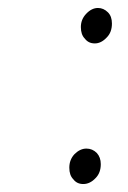

<svg xmlns="http://www.w3.org/2000/svg" viewBox="-20 -456 321 482"><path d="M218 -347C228.7 -347 238.7 -352 248 -362C256.7 -370.7 261 -382.3 261 -397C261 -409 257.7 -418.3 251 -425C243.7 -432.3 235.3 -436 226 -436C215.3 -436 205.3 -431 196 -421C187.3 -411.7 183 -400.7 183 -388C183 -375.3 186.3 -365.7 193 -359C199 -351 207.3 -347 218 -347ZM189 6C200.3 6 210.7 1 220 -9C228.7 -17.7 233 -29.3 233 -44C233 -55.3 229.7 -64.7 223 -72C215.7 -79.3 207 -83 197 -83C186.3 -83 176.3 -78.3 167 -69C158.3 -59.7 154 -48.3 154 -35C154 -22.3 157.3 -12.7 164 -6C170 2 178.3 6 189 6Z"/></svg>

Font: naYanakamik
Style: Regular
Weight: 500
Designer: Nagarjuna G.,Vikas B.,Ruchir J.,Tushar G.,Vinay J.
Foundry: gnowledge lab
Version: 1.1